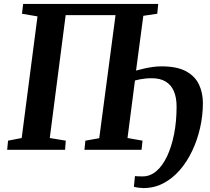

<svg xmlns="http://www.w3.org/2000/svg" viewBox="-20 -763 1072 978"><path d="M711 195Q701.5 195 685.2 193Q669 191 662 188L667.5 134Q674.5 135 685.2 135.2Q696 135.5 707 135.5Q744.5 135.5 776 109Q807.5 82.5 830.5 34.2Q853.5 -14 866.5 -78.8Q879.5 -143.5 879.5 -220Q879.5 -266.5 865.5 -298.8Q851.5 -331 823.5 -347.8Q795.5 -364.5 753.5 -364.5Q736 -364.5 721.2 -363Q706.5 -361.5 693.2 -359Q680 -356.5 667.5 -353L629.5 -60L706 -46.5L701 0H410L415 -46.5L485.5 -59L568.5 -686H314.5L233.5 -60L315 -46.5L311.5 0H16.5L21 -46.5L90.5 -60L171 -679.5L92 -693L98 -743H786L781 -693L710 -682.5L673 -403.5Q694 -409.5 715.5 -414.2Q737 -419 758.8 -422Q780.5 -425 802 -425Q882.5 -425 928.5 -399.5Q974.5 -374 994 -331.5Q1013.5 -289 1013.5 -238.5Q1013.5 -175.5 999.5 -113Q985.5 -50.5 959.2 5Q933 60.5 896 103.2Q859 146 812.2 170.5Q765.5 195 711 195Z"/></svg>

Font: Merriweather
Style: Bold Italic
Weight: 700
Italic angle: -7.8°
Version: Version 2.101